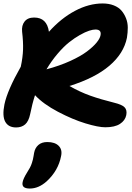

<svg xmlns="http://www.w3.org/2000/svg" viewBox="-22 -777 770 1119"><path d="M71.8 -34.2Q26.9 -34.2 8.5 -67.6Q-9.8 -101.1 3.9 -168.9Q21 -250.5 99.1 -388.2Q110.8 -442.4 112.3 -487.8Q113.8 -533.2 106.9 -591.8Q103 -628.4 121.3 -651.6Q139.6 -674.8 176.8 -674.8Q251.5 -674.8 263.2 -591.8Q333.5 -670.4 414.8 -713.6Q496.1 -756.8 576.2 -756.8Q612.8 -756.8 641.1 -745.6Q669.4 -734.4 686 -715.1Q702.6 -695.8 712.6 -670.2Q722.7 -644.5 722.7 -616Q722.7 -587.4 717.8 -557.1Q699.7 -465.8 615.7 -394Q531.7 -322.3 382.8 -275.9Q442.9 -241.2 503.9 -219.5Q564.9 -197.8 644 -178.2Q688.5 -167.5 704.1 -151.6Q719.7 -135.7 713.9 -106Q707.5 -74.7 677.2 -54.9Q647 -35.2 591.8 -35.2Q550.8 -35.2 476.1 -57.9Q401.4 -80.6 315.9 -125.5Q230.5 -170.4 182.1 -222.2Q165.5 -171.4 153.8 -111.8Q145 -69.8 124.5 -52Q104 -34.2 71.8 -34.2ZM534.2 -605Q519.5 -605 497.3 -597.9Q475.1 -590.8 443.8 -573.2Q412.6 -555.7 380.6 -530.3Q348.6 -504.9 313.5 -463.6Q278.3 -422.4 249 -373Q325.7 -393.6 387.2 -421.6Q448.7 -449.7 484.9 -477.1Q521 -504.4 540.8 -528.6Q560.5 -552.7 564 -571.8Q570.3 -605 534.2 -605ZM151.9 321.8Q126.5 321.8 116.2 312.5Q106 303.2 109.9 284.2Q114.3 262.7 134.8 230Q145 214.4 152.3 200.4Q159.7 186.5 163.8 173.1Q168 159.7 169.7 152.8Q171.4 146 173.8 131.6Q176.3 117.2 176.8 113.8Q182.1 85 201.7 67.9Q221.2 50.8 253.9 50.8Q298.3 50.8 320.3 73.2Q342.3 95.7 334 132.8Q317.9 217.3 250 279.8Q203.1 321.8 151.9 321.8Z"/></svg>

Font: Shantell Sans Irregular Bouncy
Style: Bold Italic
Weight: 700
Italic angle: -11.31°
Designer: Stephen Nixon, Anya Danilova, Shantell Martin
Foundry: Arrow Type
Version: Version 1.006;[9816181b4]